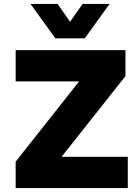

<svg xmlns="http://www.w3.org/2000/svg" viewBox="-20 -961 712 981"><path d="M60 0V-135L434 -608L449 -545H60V-705H621V-572L245 -97L229 -160H633V0ZM263 -765 136 -941H274L338 -850L402 -941H540L413 -765Z"/></svg>

Font: Nunito Sans 7pt Black
Style: Regular
Weight: 900
Designer: Vernon Adams
Foundry: Vernon Adams
Version: Version 3.101;gftools[0.9.27]